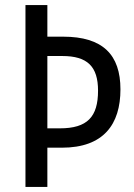

<svg xmlns="http://www.w3.org/2000/svg" viewBox="-20 -734 527 754"><path d="M453 -383C453 -519 384 -590 228 -590H166V-714H80V0H166V-154H223C387 -154 453 -246 453 -383ZM215 -230H166V-514H225C323 -514 365 -473 365 -378C365 -275 323 -230 215 -230Z"/></svg>

Font: Noto Sans Myanmar UI Condensed
Style: Regular
Weight: 400
Width: 3
Designer: Monotype Design Team
Foundry: Monotype Imaging Inc.
Version: Version 2.103